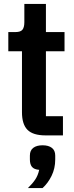

<svg xmlns="http://www.w3.org/2000/svg" viewBox="-20 -684 374 970"><path d="M210 0Q147 0 119 -28Q91 -56 91 -117V-425H22V-522H58Q84 -522 93.5 -534Q103 -546 103 -572V-664H212V-522H306V-425H212V-97H298V0ZM195 50Q225 50 242 63Q259 76 259 102V122Q259 167 240.5 204.5Q222 242 195 266H121Q144 244 158 223Q172 202 178 174Q152 172 141.5 159Q131 146 131 122V102Q131 76 148 63Q165 50 195 50Z"/></svg>

Font: IBM Plex Sans Condensed SemiBold
Style: Regular
Weight: 600
Width: 3
Designer: Mike Abbink, Paul van der Laan, Pieter van Rosmalen
Foundry: Bold Monday
Version: Version 1.3